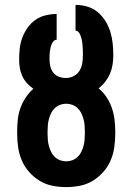

<svg xmlns="http://www.w3.org/2000/svg" viewBox="-20 -755 540 783"><path d="M250 8Q222 8 194 2.5Q166 -3 142 -17.5Q118 -32 99 -53.5Q80 -75 69 -100.5Q58 -126 54 -154Q50 -182 50 -210V-219Q50 -243 52.5 -267Q55 -291 63 -313.5Q71 -336 84.5 -356.5Q98 -377 116 -393Q102 -403 90 -416Q78 -429 71 -444.5Q64 -460 61 -477Q58 -494 58 -511Q58 -534 60.5 -557Q63 -580 71 -601.5Q79 -623 92.5 -642Q106 -661 124.5 -674Q143 -687 166 -692.5Q189 -698 211 -698V-593Q204 -593 198.5 -587Q193 -581 190 -573.5Q187 -566 185.5 -558Q184 -550 183 -542.5Q182 -535 182 -527Q182 -519 182 -511Q182 -497 185.5 -483Q189 -469 198 -458Q207 -447 220.5 -442Q234 -437 248 -437Q249 -437 249 -437Q249 -437 250 -437Q266 -437 281 -445Q296 -453 304.5 -467Q313 -481 315.5 -497Q318 -513 318 -529Q318 -536 318 -543Q318 -550 317.5 -557Q317 -564 316.5 -571Q316 -578 315 -585Q314 -592 312 -599Q310 -606 307.5 -612.5Q305 -619 300 -624.5Q295 -630 288 -630V-735Q313 -735 336.5 -728Q360 -721 378.5 -705.5Q397 -690 410 -669Q423 -648 430 -625Q437 -602 439.5 -578Q442 -554 442 -529Q442 -510 439 -491Q436 -472 428.5 -454.5Q421 -437 409 -421.5Q397 -406 382 -395Q401 -379 414.5 -358.5Q428 -338 436 -315Q444 -292 447 -267.5Q450 -243 450 -219V-210Q450 -182 446 -154Q442 -126 431 -100.5Q420 -75 401 -53.5Q382 -32 358 -17.5Q334 -3 306 2.5Q278 8 250 8ZM250 -97Q263 -97 275 -101.5Q287 -106 296.5 -115Q306 -124 311.5 -135.5Q317 -147 320.5 -159.5Q324 -172 325 -185Q326 -198 326 -210V-219Q326 -231 325 -244Q324 -257 320.5 -269.5Q317 -282 311.5 -293.5Q306 -305 296.5 -314Q287 -323 275 -327.5Q263 -332 250 -332Q237 -332 225 -327.5Q213 -323 203.5 -314Q194 -305 188.5 -293.5Q183 -282 179.5 -269.5Q176 -257 175 -244Q174 -231 174 -219V-210Q174 -198 175 -185Q176 -172 179.5 -159.5Q183 -147 188.5 -135.5Q194 -124 203.5 -115Q213 -106 225 -101.5Q237 -97 250 -97Z"/></svg>

Font: Iosevka SS04 Extrabold
Style: Regular
Weight: 800
Monospace: yes
Designer: Belleve Invis
Foundry: Belleve Invis
Version: Version 19.0.0; ttfautohint (v1.8.4)